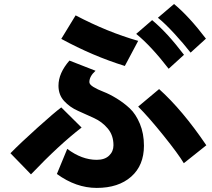

<svg xmlns="http://www.w3.org/2000/svg" viewBox="-20 -878 1040 941"><path d="M280.3 -687.5 350.6 -802.7Q506.8 -720.7 657.2 -677.7L591.8 -554.7Q434.6 -603.5 280.3 -687.5ZM258.8 -25.4 309.6 -148.4Q380.9 -94.7 454.1 -94.7Q493.2 -94.7 514.6 -115.2Q536.1 -135.7 536.1 -166Q536.1 -214.8 508.3 -248Q480.5 -281.2 440.9 -299.3Q401.4 -317.4 361.8 -335Q322.3 -352.5 294.4 -382.8Q266.6 -413.1 266.6 -458Q266.6 -519.5 320.3 -581.1L448.2 -531.2Q418 -503.9 418 -475.6Q418 -463.9 438 -451.7Q458 -439.5 487.3 -428.2Q516.6 -417 551.8 -395.5Q586.9 -374 616.2 -346.7Q645.5 -319.3 665.5 -271.5Q685.5 -223.6 685.5 -164.1Q685.5 -67.4 623 -12.2Q560.5 43 454.1 43Q352.5 43 258.8 -25.4ZM31.2 -127Q82 -178.7 164.6 -252.9Q247.1 -327.1 280.3 -351.6L379.9 -252.9Q269.5 -168 131.8 -23.4ZM657.2 -355.5 759.8 -441.4Q874 -338.9 991.2 -166L880.9 -78.1Q853.5 -124 781.2 -213.9Q709 -303.7 657.2 -355.5ZM753.9 -791 833 -858.4Q906.2 -797.9 989.3 -688.5L914.1 -620.1Q879.9 -664.1 834 -713.9Q788.1 -763.7 753.9 -791ZM647.5 -711.9 725.6 -779.3Q798.8 -718.8 881.8 -609.4L806.6 -541Q720.7 -652.3 647.5 -711.9Z"/></svg>

Font: Gothic A1 Black
Style: Regular
Weight: 900
Version: Version 2.50